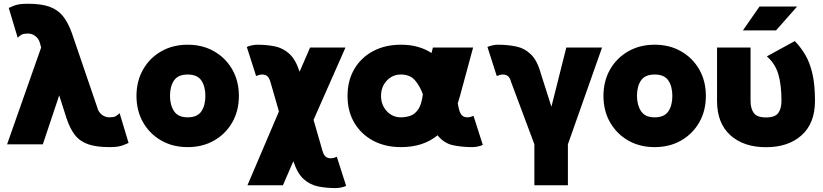

<svg xmlns="http://www.w3.org/2000/svg" viewBox="-20 -757 4319 1007"><path d="M382.8 -507.8 490.2 -193.4Q495.6 -170.4 513.4 -156Q531.2 -141.6 553.2 -141.6Q575.2 -141.6 585.4 -146.7Q595.7 -151.9 607.4 -163.6L654.3 -7.3Q640.6 -1.5 628.9 3.4Q617.2 8.3 600.1 11.5Q583 14.6 553.2 14.6Q485.4 14.6 442.1 -0.5Q398.9 -15.6 372.8 -49.1Q346.7 -82.5 328.6 -137.7L290.5 -256.8L204.6 0H17.1L195.8 -507.8L189.9 -529.3Q184.6 -552.2 166.7 -566.7Q148.9 -581.1 127 -581.1Q105 -581.1 94.7 -575.9Q84.5 -570.8 72.8 -559.1L25.9 -715.3Q39.6 -721.2 51.3 -726.3Q63 -731.4 80.3 -734.4Q97.7 -737.3 127 -737.3Q195.3 -737.3 238.5 -722.2Q281.7 -707 309.1 -673.6Q336.4 -640.1 356.4 -585Z M695.8 -253.9Q695.8 -332 730.5 -392.6Q765.1 -453.1 825.7 -487.8Q886.2 -522.5 964.4 -522.5Q1042.5 -522.5 1103 -487.8Q1163.6 -453.1 1198.2 -392.6Q1232.9 -332 1232.9 -253.9Q1232.9 -175.8 1198.2 -115.2Q1163.6 -54.7 1103 -20Q1042.5 14.6 964.4 14.6Q886.2 14.6 825.7 -20Q765.1 -54.7 730.5 -115.2Q695.8 -175.8 695.8 -253.9ZM871.6 -253.9Q871.6 -206.5 892.8 -174.1Q914.1 -141.6 964.4 -141.6Q1014.6 -141.6 1035.9 -172.6Q1057.1 -203.6 1057.1 -253.9Q1057.1 -304.2 1035.9 -335.2Q1014.6 -366.2 964.4 -366.2Q914.1 -366.2 892.8 -335.2Q871.6 -304.2 871.6 -253.9Z M1795.4 217.8Q1786.1 222.7 1770.3 226.1Q1754.4 229.5 1740.2 229.5Q1691.4 229.5 1648.9 220.9Q1606.4 212.4 1573 182.6Q1539.6 152.8 1518.6 88.4L1463.9 214.8H1277.8L1442.9 -172.4L1398.4 -327.1Q1393.1 -346.2 1383.3 -356.2Q1373.5 -366.2 1354 -366.2Q1347.2 -366.2 1337.9 -363.5Q1328.6 -360.8 1323.2 -358.4L1274.4 -510.7Q1284.2 -515.6 1300 -519Q1315.9 -522.5 1329.6 -522.5Q1378.4 -522.5 1421.1 -513.9Q1463.9 -505.4 1497.1 -475.3Q1530.3 -445.3 1551.3 -380.9L1606.4 -507.8H1792L1624.5 -128.4L1671.4 34.2Q1676.8 53.2 1686.5 63.2Q1696.3 73.2 1715.8 73.2Q1722.7 73.2 1732.2 70.6Q1741.7 67.9 1746.6 65.4Z M2512.2 2.9Q2502.9 7.8 2487.1 11.2Q2471.2 14.6 2457 14.6Q2402.8 14.6 2355.7 4.6Q2308.6 -5.4 2274.9 -47.4Q2238.3 -17.1 2190.4 -1.2Q2142.6 14.6 2082.5 14.6Q2000.5 14.6 1937.3 -19Q1874 -52.7 1838.4 -113Q1802.7 -173.3 1802.7 -253.9Q1802.7 -334.5 1838.4 -395Q1874 -455.6 1937.3 -489Q2000.5 -522.5 2082.5 -522.5Q2133.8 -522.5 2173.3 -510.7Q2212.9 -499 2243.2 -479L2250.5 -507.8H2461.4L2392.6 -253.9Q2387.2 -233.4 2380.9 -214.8Q2382.8 -204.6 2384.5 -196Q2386.2 -187.5 2388.2 -180.7Q2393.6 -161.6 2403.3 -151.6Q2413.1 -141.6 2432.6 -141.6Q2439.5 -141.6 2449 -144.3Q2458.5 -147 2463.4 -149.4ZM2082.5 -366.2Q2038.6 -366.2 2008.5 -334Q1978.5 -301.8 1978.5 -253.9Q1978.5 -206.5 2008.5 -174.1Q2038.6 -141.6 2082.5 -141.6Q2107.9 -141.6 2131.8 -149.7Q2155.8 -157.7 2173.6 -183.6Q2191.4 -209.5 2197.8 -262.7Q2182.1 -306.6 2156 -336.4Q2129.9 -366.2 2082.5 -366.2Z M2958.5 0V214.8H2782.7V0L2660.6 -327.1Q2655.8 -346.2 2645.8 -356.2Q2635.7 -366.2 2616.2 -366.2Q2609.4 -366.2 2600.1 -363.5Q2590.8 -360.8 2585.4 -358.4L2536.6 -510.7Q2546.4 -515.6 2562.3 -519Q2578.1 -522.5 2591.8 -522.5Q2642.1 -522.5 2686.3 -513.4Q2730.5 -504.4 2764.4 -471.9Q2798.3 -439.5 2817.4 -368.7L2872.1 -197.3L2950.2 -507.8H3137.7Z M3145 -253.9Q3145 -332 3179.7 -392.6Q3214.4 -453.1 3274.9 -487.8Q3335.4 -522.5 3413.6 -522.5Q3491.7 -522.5 3552.2 -487.8Q3612.8 -453.1 3647.5 -392.6Q3682.1 -332 3682.1 -253.9Q3682.1 -175.8 3647.5 -115.2Q3612.8 -54.7 3552.2 -20Q3491.7 14.6 3413.6 14.6Q3335.4 14.6 3274.9 -20Q3214.4 -54.7 3179.7 -115.2Q3145 -175.8 3145 -253.9ZM3320.8 -253.9Q3320.8 -206.5 3342 -174.1Q3363.3 -141.6 3413.6 -141.6Q3463.9 -141.6 3485.1 -172.6Q3506.3 -203.6 3506.3 -253.9Q3506.3 -304.2 3485.1 -335.2Q3463.9 -366.2 3413.6 -366.2Q3363.3 -366.2 3342 -335.2Q3320.8 -304.2 3320.8 -253.9Z M3916.5 -507.8V-228Q3916.5 -188 3933.3 -164.6Q3950.2 -141.1 3997.6 -141.1Q4045.4 -141.1 4062 -164.6Q4078.6 -188 4078.6 -228Q4078.6 -312.5 4062 -368.2Q4045.4 -423.8 4002 -461.4L4148.4 -541.5Q4179.2 -510.3 4203.1 -470Q4227.1 -429.7 4240.7 -371.6Q4254.4 -313.5 4254.4 -228Q4254.4 -110.8 4184.6 -47.9Q4114.7 15.1 3997.6 15.1Q3880.4 15.1 3810.5 -47.9Q3740.7 -110.8 3740.7 -228V-507.8ZM4050.3 -597.7H3876.5L3963.4 -722.7H4160.6Z"/></svg>

Font: Giphurs Black
Style: Regular
Weight: 900
Version: Version 0.920; ttfautohint (v1.8.4.7-5d5b)